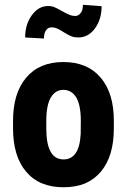

<svg xmlns="http://www.w3.org/2000/svg" viewBox="-20 -769 528 798"><path d="M172.4 -266.6V-234.9Q172.4 -106.4 244.1 -106.4Q310.1 -106.4 315.4 -212.9L315.9 -266.6Q315.9 -333 296.4 -364.7Q277.3 -395.5 243.2 -395.5Q210.4 -395.5 191.9 -364.7Q172.4 -333 172.4 -266.6ZM34.2 -235.4V-267.1Q34.2 -380.9 88.4 -445.8Q143.1 -511.2 243.2 -511.2Q343.8 -511.2 398.9 -445.8Q453.6 -380.9 453.1 -266.1V-234.4Q453.1 -120.1 399.4 -55.7Q372.1 -23.4 334 -6.8Q294.9 9.3 244.1 9.3Q142.6 9.3 88.4 -55.7Q61 -87.9 47.6 -133.1Q34.2 -178.2 34.2 -235.4ZM402.3 -743.2Q402.3 -689 374.8 -651.1Q347.2 -613.3 305.2 -613.3Q289.6 -613.3 277.6 -617.7Q265.6 -622.1 243.9 -635.7Q222.2 -649.4 213.1 -652.3Q204.1 -655.3 193.4 -655.3Q180.2 -655.3 171.4 -643.3Q162.6 -631.3 162.6 -608.9L84.5 -613.3Q84.5 -667.5 112.3 -705.8Q140.1 -744.1 180.7 -744.1Q191.4 -744.1 201.4 -741Q211.4 -737.8 236.1 -723.9Q260.7 -710 271.5 -706.3Q282.2 -702.6 293 -702.6Q305.7 -702.6 315.2 -714.6Q324.7 -726.6 324.7 -749Z"/></svg>

Font: MAUL Condensed Bold
Style: Condensed Bold
Weight: 700
Designer: MAUL
Version: Version 1.0; 2020; ttfautohint (v1.8.3)